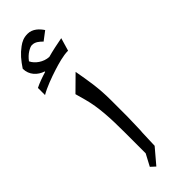

<svg xmlns="http://www.w3.org/2000/svg" viewBox="-302 -909 955 955"><g transform="rotate(-45 175.5 -431.0)"><path d="M214 -248V-364C214 -452 202 -515 189 -588L110 -510C115 -493 120 -474 125 -456C145 -383 149 -302 149 -204V-55L116 7L140 29L207 -50C208 -80 209 -109 210 -137C211 -149 212 -161 212 -174C212 -198 214 -224 214 -248ZM62 -789C73 -804 86 -816 99 -824C112 -832 122 -836 130 -836C152 -836 168 -822 183 -807L229 -842C214 -865 189 -891 154 -891C126 -891 108 -882 89 -868C59 -846 38 -821 14 -785C14 -740 45 -710 82 -698V-695C52 -686 24 -676 0 -664V-614C34 -634 86 -653 127 -666C159 -676 202 -689 237 -689L257 -757C224 -751 181 -742 149 -733C110 -735 75 -761 62 -789Z"/></g></svg>

Font: Iranian Serif 
Style: Regular
Weight: 400
Designer: Hooman Mehr, Hadi Navid in Neviseh Pardaz Co. Ltd. (http://nevisa.com)
Foundry: http://font-store.ir
Version: 5.0.2 build 3/9/1393